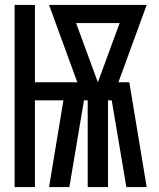

<svg xmlns="http://www.w3.org/2000/svg" viewBox="-20 -755 640 775"><path d="M39 0V-735H121V-423H292L178 -735H572L458 -423H502L572 0H490L431 -350H416V0H334V-350H319L260 0H178L236 -350H121V0ZM375 -423 463 -662H287Z"/></svg>

Font: Iosevka SS04 Medium Extended
Style: Regular
Weight: 500
Width: 7
Monospace: yes
Designer: Belleve Invis
Foundry: Belleve Invis
Version: Version 19.0.0; ttfautohint (v1.8.4)